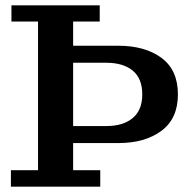

<svg xmlns="http://www.w3.org/2000/svg" viewBox="-20 -702 698 722"><path d="M21 0V-62H123V-621H23V-682H355V-621H255V-62H357V0ZM255 -164V-228H380Q443 -228 479 -258Q515 -288 515 -347Q515 -407 479 -436.5Q443 -466 380 -466H255V-530H425Q525 -530 587 -484.5Q649 -439 649 -347Q649 -256 587 -210Q525 -164 425 -164Z"/></svg>

Font: Montagu Slab Medium
Style: Regular
Weight: 500
Version: Version 1.000